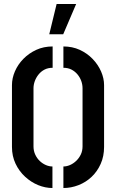

<svg xmlns="http://www.w3.org/2000/svg" viewBox="-20 -938 565 963"><path d="M227 -766 264 -918H362L297 -766ZM298 5V-103Q314 -103 330.5 -110Q347 -117 361.5 -130.5Q376 -144 385 -162.5Q394 -181 394 -204V-495Q394 -514 387.5 -532Q381 -550 368.5 -565Q356 -580 338.5 -589Q321 -598 298 -598V-705Q343 -705 380 -688Q417 -671 444.5 -642.5Q472 -614 487 -579.5Q502 -545 502 -511V-201Q502 -154 485 -116Q468 -78 439.5 -51Q411 -24 374 -9.5Q337 5 298 5ZM243 5Q207 5 171.5 -9.5Q136 -24 106 -51.5Q76 -79 58 -117Q40 -155 40 -201V-511Q40 -546 55 -580.5Q70 -615 97.5 -643Q125 -671 162 -688Q199 -705 244 -705V-598Q221 -598 203.5 -589Q186 -580 173.5 -564.5Q161 -549 154.5 -531Q148 -513 148 -495V-204Q148 -181 157 -162Q166 -143 180 -130Q194 -117 210.5 -110Q227 -103 243 -103Z"/></svg>

Font: Stick No Bills ExtraLight SemiBold
Style: Regular
Weight: 600
Version: Version 2.000